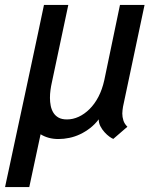

<svg xmlns="http://www.w3.org/2000/svg" viewBox="-37 -548 631 771"><path d="M-16.6 203.1Q-16.6 203.1 -12.5 183.3Q-8.3 163.6 -0.7 128.9Q6.8 94.2 16.8 46.9Q26.9 -0.5 38.8 -55.7Q50.8 -110.8 63.7 -171.4Q76.7 -231.9 89.8 -293.5Q103 -355 115.7 -414.8Q128.4 -474.6 139.6 -528.3H237.3L170.9 -215.3Q168 -202.6 165.8 -186.8Q163.6 -170.9 163.6 -154.8Q163.6 -138.7 166.7 -123Q169.9 -107.4 177.5 -95.2Q185.1 -83 198.2 -75.7Q211.4 -68.4 231.9 -68.4Q255.9 -68.4 279.1 -79.1Q302.2 -89.8 322.5 -109.9Q342.8 -129.9 358.2 -159.2Q373.5 -188.5 381.8 -226.1L444.8 -528.3H543.5L457 -119.6Q456.1 -113.3 455.1 -106.2Q454.1 -99.1 454.1 -92.3Q454.1 -78.1 458.5 -64.2Q462.9 -50.3 474.6 -39.1L418 9.8Q412.1 7.8 402.3 0.7Q392.6 -6.3 382.8 -17.1Q373 -27.8 366.2 -41Q359.4 -54.2 359.4 -68.8Q343.8 -48.3 324.5 -33.4Q305.2 -18.6 284.4 -8.8Q263.7 1 241.5 5.6Q219.2 10.3 197.8 10.3Q176.8 10.3 158.9 5.4Q141.1 0.5 126 -8.8L80.6 203.1Z"/></svg>

Font: Ufes Sans
Style: Italic
Weight: 400
Designer: Ricardo Esteves & Filipe Motta
Foundry: ProDesignUfes - Ricardo Esteves, Filipe Motta
Version: Version 2.0